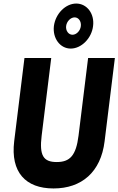

<svg xmlns="http://www.w3.org/2000/svg" viewBox="-20 -1040 668 1083"><path d="M353 -893C356 -919 378 -942 401 -942C423 -942 439 -920 436 -893C433 -866 411 -844 389 -844C366 -844 350 -867 353 -893ZM284 -893C276 -824 319 -766 379 -766C439 -766 497 -824 505 -893C514 -963 470 -1020 410 -1020C350 -1020 293 -963 284 -893ZM477 -713 423 -275C409 -162 374 -126 300 -126C225 -126 201 -162 215 -275L269 -713H118L60 -243C39 -69 124 23 282 23C440 23 549 -69 570 -243L628 -713Z"/></svg>

Font: Bluebird
Style: SfBdNrwObl
Weight: 700
Designer: Jasper
Foundry: Cannot Into Space Fonts
Version: Version 0.98